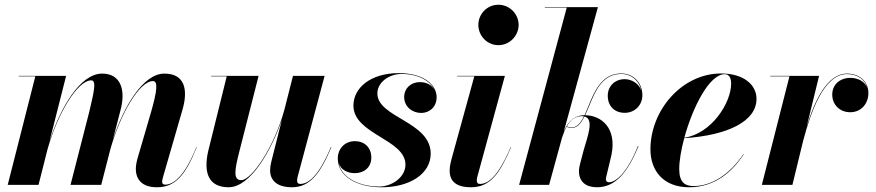

<svg xmlns="http://www.w3.org/2000/svg" viewBox="-20 -780 3696 810"><path d="M407 0 445.5 -150C487 -297.5 567.5 -438 625.5 -438C647.5 -438 642.5 -395 617.5 -308L561 -114.5C557 -101 553 -82.5 553 -68C553 -22.5 579.5 10 642 10C718 10 761.5 -38.5 810 -159L808.5 -159.5C756 -29 708.5 -1 676.5 -1C668.5 -1 664 -5.5 664 -12.5C664 -19 666.5 -29 669 -37.5L750.5 -319.5C773.5 -400.5 760.5 -469.5 673.5 -469.5C583 -469.5 502 -329.5 456.5 -192L489.5 -319.5C510 -400 490 -469.5 411 -469.5C316.5 -469.5 234 -322 189 -184L259 -460H59V-458H129L12.5 0H142.5L181 -152C222.5 -299 306.5 -441 365 -441C387.5 -441 377.5 -396.5 356.5 -308L277.5 0Z M1071 -460H870.5V-458H936.5L858 -141C838.5 -53.5 858 10 944.5 10C1036.5 10 1125 -145 1169.5 -276L1124.5 -97.5C1121.5 -86.5 1119.5 -72 1119.5 -61.5C1119.5 -20.5 1147 10 1211.5 10C1288.5 10 1331 -49 1378 -159L1376 -159.5C1322 -31.5 1279 -4 1246 -4C1237.5 -4 1233.5 -9.5 1233.5 -17C1233.5 -21.5 1233.5 -27 1235.5 -33.5L1349.5 -460H1216L1180 -318C1135.5 -155.5 1040.5 -20 998 -20C962.5 -20 970 -63.5 990 -142Z M1797 -132C1797 -267.5 1572 -283.5 1572 -386C1572 -432 1620.5 -468 1674 -468C1745 -468 1794 -439 1812 -402.5C1800.5 -422 1778.5 -433.5 1752 -433.5C1712 -433.5 1685 -406 1685 -371.5C1685 -329 1720 -303.5 1757 -303.5C1790.5 -303.5 1822 -327 1822 -370.5C1822 -417.5 1774.5 -471.5 1661.5 -471.5C1546 -471.5 1471 -411 1471 -334.5C1471 -213.5 1690.5 -192.5 1690.5 -85.5C1690.5 -32 1633 7 1580 7C1499 7 1422.5 -27.5 1409 -91.5C1418 -64 1445 -49.5 1477 -49.5C1514.5 -49.5 1546.5 -72.5 1546.5 -115.5C1546.5 -157.5 1517.5 -184.5 1477.5 -184.5C1433.5 -184.5 1405 -151.5 1405 -111.5C1405 -37 1484 10 1590.5 10C1707 10 1797 -45.5 1797 -132Z M1998 -675C1998 -629.5 2034.5 -589.5 2082.5 -589.5C2130.5 -589.5 2168 -629.5 2168 -675C2168 -720.5 2130.5 -760 2082.5 -760C2034.5 -760 1998 -720.5 1998 -675ZM2136 -159 2134.5 -159.5C2080 -31.5 2038 -4 2004.5 -4C1995 -4 1991.5 -10 1991.5 -18C1991.5 -22.5 1991.5 -27.5 1993.5 -33.5L2110 -460H1908.5V-458H1981L1884.5 -107.5C1881.5 -96.5 1877 -77.5 1877 -60C1877 -17 1902.5 10 1967 10C2048.5 10 2089 -49 2136 -159Z M2673.5 -163.5 2671.5 -164.5C2627.5 -53 2579 -11 2549 -11C2540.5 -11 2536 -17 2536 -24C2536 -26 2536.5 -31 2537.5 -34L2559.5 -126C2583 -240.5 2517 -293 2448.5 -294C2457 -312.5 2466 -334 2476 -358C2503.5 -424 2539 -468 2600.5 -468C2647 -468 2678.5 -436 2686 -396.5C2677 -426.5 2645.5 -446 2615.5 -446C2572.5 -446 2544 -415 2544 -376.5C2544 -331 2573.5 -304 2616 -304C2656 -304 2690 -334.5 2690 -378.5C2690 -428 2655.5 -470 2600.5 -470C2538.5 -470 2502.5 -427 2473.5 -359C2463.5 -335.5 2455 -313 2446 -294C2412 -294 2380 -277 2358.5 -225L2502.5 -750H2278.5V-748H2371L2170 0H2296.5L2351 -199C2356.5 -215.5 2362.5 -231.5 2370.5 -245.5C2374 -243 2382.5 -240.5 2392.5 -240.5C2415.5 -240.5 2431 -259.5 2445.5 -288.5C2488.5 -278 2458 -202.5 2442.5 -147L2429.5 -97.5C2426 -86 2422.5 -69.5 2422.5 -58.5C2422.5 -11 2454 10 2498.5 10C2575.5 10 2627.5 -51 2673.5 -163.5ZM2434.5 -290C2437.5 -290 2440.5 -289.5 2443.5 -289C2429.5 -261.5 2414.5 -242.5 2392.5 -242.5C2382.5 -242.5 2376 -244.5 2371.5 -247C2386 -272.5 2406 -290 2434.5 -290Z M2845.5 -67C2845.5 -101.5 2853.5 -148 2866.5 -197C3050 -209 3171.5 -268 3171.5 -363C3171.5 -423 3116.5 -470 3022 -470C2856.5 -470 2724 -314.5 2724 -150C2724 -60 2778.5 10 2887 10C2998.5 10 3071.5 -58.5 3118 -129.5L3116.5 -130C3059 -44.5 2982.5 5 2906 5C2869.5 5 2845.5 -11 2845.5 -67ZM3037.5 -467C3058.5 -467 3064.5 -447.5 3064.5 -427C3064.5 -346.5 2982 -216 2867 -199C2901.5 -325 2971.5 -467 3037.5 -467Z M3310.5 -458 3194 0H3323L3368.5 -187C3400 -305 3455 -467.5 3553.5 -467.5C3597.5 -467.5 3629.5 -444 3639 -409C3629 -436 3600 -451.5 3567.5 -451.5C3523.5 -451.5 3491 -423 3491 -381C3491 -338 3523 -306.5 3567 -306.5C3612.5 -306.5 3643.5 -342 3643.5 -387.5C3643.5 -435.5 3606.5 -469.5 3553.5 -469.5C3469 -469.5 3416 -353.5 3383 -245L3435.5 -460H3229.5V-458Z"/></svg>

Font: Bodoni* 96pt
Style: Bold Italic
Weight: 700
Italic angle: -13°
Version: Version 2.3